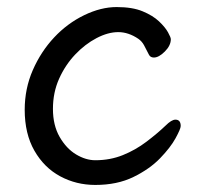

<svg xmlns="http://www.w3.org/2000/svg" viewBox="-20 -506 570 544"><path d="M477 -167Q492 -167 492 -149Q492 -141 477.5 -114.5Q463 -88 433.5 -57.5Q404 -27 358 -4.5Q312 18 250 18Q196 18 150.5 -6.5Q105 -31 77.5 -79Q50 -127 50 -195Q50 -255 73 -307.5Q96 -360 133.5 -400Q171 -440 218.5 -463Q266 -486 310.5 -486Q355 -486 384 -474Q413 -462 430.5 -445.5Q448 -429 456 -414.5Q464 -400 464 -395Q464 -377 447 -360Q430 -343 416 -343Q406 -343 402 -351Q395 -365 388 -378Q382 -389 372 -396Q344 -415 315 -415Q286 -415 253.5 -398Q221 -381 193 -351.5Q165 -322 147.5 -283Q130 -244 130 -197.5Q130 -151 149 -118Q168 -85 195.5 -68.5Q223 -52 250 -52Q292 -52 328 -66.5Q364 -81 395 -104.5Q426 -128 449 -150Q466 -167 477 -167Z"/></svg>

Font: Moon Stars Kai
Style: Bold
Weight: 700
Designer: GuiWonder
Version: Version 1.101